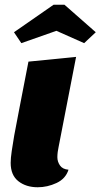

<svg xmlns="http://www.w3.org/2000/svg" viewBox="-20 -770 424 810"><path d="M139 20Q90 20 57.5 -5.5Q25 -31 25 -83Q25 -102 29.5 -133Q34 -164 40 -198.5Q46 -233 52.5 -264Q59 -295 62 -314L100 -510L301 -530L227 -149Q225 -141 223.5 -129Q222 -117 222 -107Q222 -88 233 -72Q244 -56 269 -54Q257 -16 218.5 2Q180 20 139 20ZM70 -588 39 -634 206 -750H252L384 -634L335 -588L218 -640Z"/></svg>

Font: Sansita Swashed ExtraBold
Style: Regular
Weight: 800
Designer: Pablo Cosgaya
Foundry: Omnibus-Type
Version: Version 1.003; ttfautohint (v1.8.3)